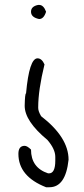

<svg xmlns="http://www.w3.org/2000/svg" viewBox="-20 -779 344 790"><path d="M183.4 -8.6Q250.1 -8.6 262.1 -121.9Q262.1 -213.8 149.2 -300.9Q137.2 -321.3 137.2 -334.8V-337.7Q137.2 -408.4 163.1 -513.9Q152 -539 134.4 -539Q100.2 -539 87.2 -394.8Q82.6 -394.8 81.6 -343.5Q81.6 -280.6 175.1 -203.2Q207.5 -165.4 207.5 -133.5V-118Q207.5 -65.7 181.6 -65.7H177.9Q107.6 -89 107.6 -163.5Q91.8 -179 81.6 -179Q55.7 -179 55.7 -146.1Q55.7 -53.1 169.6 -8.6ZM140.9 -700.7Q160.3 -700.7 169.6 -730.7Q159.4 -758.8 140.9 -758.8H137.2Q107.6 -753 107.6 -730.7Q107.6 -707.5 140.9 -700.7Z"/></svg>

Font: Sue Ellen Francisco 
Style: Regular
Weight: 400
Designer: Kimberly Geswein
Foundry: Kimberly Geswein
Version: Version 1.002 2007